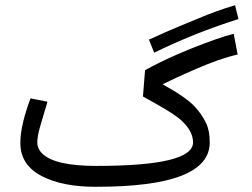

<svg xmlns="http://www.w3.org/2000/svg" viewBox="-20 -701 966 736"><path d="M894 -628 881 -681C830 -666 788 -650 754 -636C720 -622 688 -609 662 -598C636 -587 598 -571 551 -549L571 -499C667 -546 774 -590 894 -628ZM784 -155C784 -184 780 -208 770 -229C760 -250 746 -272 725 -294C704 -316 665 -344 603 -378C628 -390 672 -411 732 -437C792 -463 846 -482 891 -492L876 -571C857 -567 834 -560 806 -550C702 -513 612 -474 536 -432L528 -331C596 -294 641 -267 664 -249C701 -219 720 -188 720 -155C720 -95 597 -65 349 -65C245 -65 175 -80 141 -113C130 -124 123 -139 123 -154C123 -169 126 -189 133 -213C140 -237 146 -257 150 -271C154 -285 159 -299 162 -311L97 -324C72 -257 58 -200 58 -153C58 -96 86 -54 140 -26C194 2 263 15 345 15H349C639 15 784 -41 784 -155Z"/></svg>

Font: Iranian Sans 
Style: Regular
Weight: 400
Designer: Hooman Mehr, Hadi Navid in Neviseh Pardaz Co. Ltd. (http://nevisa.com)
Foundry: http://font-store.ir
Version: 5.0.0 build 1/7/1393